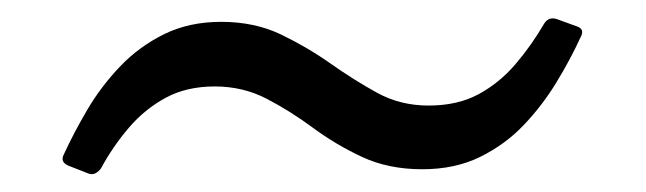

<svg xmlns="http://www.w3.org/2000/svg" viewBox="-20 -381 710 211"><path d="M55 -199Q46 -203 50 -211Q61 -235 76 -260.5Q91 -286 112 -308Q133 -330 160.5 -343.5Q188 -357 223 -357Q260 -357 289 -343Q318 -329 343.5 -311Q369 -293 394.5 -279Q420 -265 451 -265Q483 -265 506 -277.5Q529 -290 546.5 -310.5Q564 -331 578 -355Q583 -363 592 -360L614 -352Q623 -349 618 -340Q607 -316 591.5 -290.5Q576 -265 555.5 -243.5Q535 -222 507.5 -208.5Q480 -195 444 -195Q407 -195 378 -208.5Q349 -222 324 -240.5Q299 -259 273 -272.5Q247 -286 216 -286Q185 -286 162 -273.5Q139 -261 121.5 -240.5Q104 -220 91 -196Q85 -188 78 -190Z"/></svg>

Font: Hahmlet
Style: Regular
Weight: 400
Designer: Minjoo Ham & Mark Frömberg
Foundry: hypertype
Version: Version 1.002